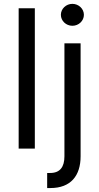

<svg xmlns="http://www.w3.org/2000/svg" viewBox="-20 -770 514 995"><path d="M313.9 -545.5V39.8C313.9 95.2 291.2 126.4 240.1 126.4H224.4V204.5H241.5C346.6 204.5 397.7 140.6 397.7 39.8V-545.5ZM160.5 -727.3H76.7V0H160.5ZM355.1 -636.4C387.8 -636.4 414.8 -661.9 414.8 -693.2C414.8 -724.4 387.8 -750 355.1 -750C322.4 -750 295.5 -724.4 295.5 -693.2C295.5 -661.9 322.4 -636.4 355.1 -636.4Z"/></svg>

Font: Karasuma Gothic
Style: Regular
Weight: 400
Designer: Rasmus Andersson, Ryoko Nishizuka
Foundry: Genbu
Version: Version 1.00